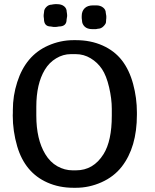

<svg xmlns="http://www.w3.org/2000/svg" viewBox="-20 -890 744 919"><path d="M153.8 -378.9V-336.9Q153.8 -223.6 196.3 -152.8Q219.7 -113.8 254.6 -94.2Q289.6 -74.7 327.6 -74.7H343.8Q427.2 -74.7 475.6 -152.3Q515.1 -215.8 515.1 -335.9V-369.1Q515.1 -417 502.2 -472.4Q489.3 -527.8 468 -559.6Q446.8 -591.3 413.8 -611.1Q380.9 -630.9 342.8 -630.9H318.8Q282.2 -630.9 248.8 -610.8Q215.3 -590.8 194.3 -555.7Q153.8 -488.3 153.8 -378.9ZM252.9 -870.1Q274.4 -870.1 286.9 -859.9Q299.3 -849.6 299.3 -833.5Q300.3 -829.6 300.3 -827.6L301.3 -818.4V-812.5L298.8 -796.4Q298.8 -763.2 261.7 -763.2Q258.8 -762.2 256.3 -762.2L249 -761.2H235.4L222.7 -763.2Q190.4 -763.2 190.4 -799.8L189 -811V-818.4L190.9 -833Q190.9 -845.7 201.9 -856.7Q212.9 -867.7 226.6 -867.7Q231 -869.1 233.9 -869.1L243.2 -870.1ZM488.3 -799.8 487.3 -784.2Q487.3 -776.4 475.6 -764.4Q463.9 -752.4 448.7 -752.4Q440.9 -750.5 439 -750.5H422.4Q397.5 -750.5 385 -762.9Q372.6 -775.4 372.6 -791.5L371.1 -803.2V-813Q371.1 -836.4 385 -850.3Q398.9 -864.3 425.8 -864.3H440.4Q460.4 -864.3 473.4 -854Q486.3 -843.8 486.3 -828.6L488.8 -813.5V-801.8ZM635.3 -340.8Q635.3 -185.1 562.5 -91.8Q524.9 -43.9 465.8 -17.6Q406.7 8.8 343.3 8.8H331.5Q262.7 8.8 206.1 -16.6Q99.6 -64 62.5 -189Q41 -262.2 41 -337.9L41.5 -349.1V-360.4Q41.5 -361.8 41.5 -363.3Q41.5 -432.1 62.5 -497.1Q103 -624 209.5 -671.4Q268.6 -697.8 332 -697.8H343.3Q413.6 -697.8 470.7 -672.4Q527.8 -647 563.5 -601.1Q599.1 -555.2 617.2 -488Q635.3 -420.9 635.3 -352.1Z"/></svg>

Font: Averia Libre
Style: Regular
Weight: 400
Version: Version 1.002